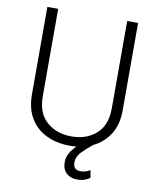

<svg xmlns="http://www.w3.org/2000/svg" viewBox="-96 -785 850 1042"><g transform="rotate(10 329.0 -263.5)"><path d="M519.5 -710.9H579.6V-229.5Q579.6 -149.4 545.2 -96.2Q510.7 -43 455.1 -16.6Q422.9 8.8 396.7 35.6Q370.6 62.5 370.6 95.2Q370.6 112.3 379.6 124.3Q388.7 136.2 412.6 136.2Q430.2 136.2 443.1 130.9Q456.1 125.5 463.9 120.6L471.2 162.1Q460.4 169.4 443.6 176.5Q426.8 183.6 400.9 183.6Q365.2 183.6 341.8 162.8Q318.4 142.1 318.4 100.6Q318.4 76.7 331.1 53.2Q343.8 29.8 367.2 7.8Q348.6 9.8 329.6 9.8Q258.8 9.8 202.1 -16.8Q145.5 -43.5 112.5 -96.7Q79.6 -149.9 79.6 -229.5V-710.9H139.2V-229.5Q139.2 -136.7 193.1 -89.1Q247.1 -41.5 329.6 -41.5Q412.6 -41.5 466.1 -89.1Q519.5 -136.7 519.5 -229.5Z"/></g></svg>

Font: Vazirmatn RD FD ExtraLight
Style: Regular
Weight: 200
Designer: Saber Rastikerdar
Foundry: Saber Rastikerdar
Version: Version 33.003